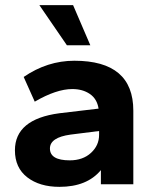

<svg xmlns="http://www.w3.org/2000/svg" viewBox="-20 -716 600 746"><path d="M211 10Q134 10 86 -27Q38 -64 38 -132Q38 -253 211 -276L363 -294Q357 -332 329 -351Q301 -370 261 -370Q199 -370 115 -321L72 -417Q164 -480 269 -480Q498 -480 498 -286V0H372V-55Q318 10 211 10ZM331 -540H240L133 -696H264ZM251 -93Q302 -93 333.5 -122Q365 -151 365 -192V-207L254 -193Q174 -182 174 -139Q174 -93 251 -93Z"/></svg>

Font: Gantari
Style: Bold
Weight: 700
Designer: Anugrah Pasau
Foundry: Lafontype
Version: Version 1.000